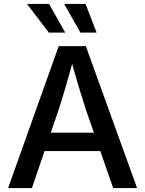

<svg xmlns="http://www.w3.org/2000/svg" viewBox="-20 -964 744 984"><path d="M21.5 0 280.8 -727.5H419.9L682.6 0H560.1L419.9 -402.8Q403.3 -453.6 383.3 -520.3Q363.3 -586.9 337.4 -680.7H361.8Q336.4 -586.4 316.7 -519Q296.9 -451.7 280.8 -402.8L143.6 0ZM164.1 -189.9V-284.2H540V-189.9ZM392.1 -796.9 309.1 -943.8H418.5L475.1 -796.9ZM230.5 -796.9 118.2 -943.8H231.4L314.5 -796.9Z"/></svg>

Font: V-Inter
Style: Medium-500
Weight: 500
Designer: Rasmus Andersson
Foundry: rsms
Version: Version 4.000;git-4146feb